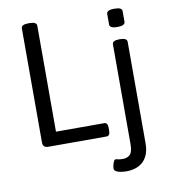

<svg xmlns="http://www.w3.org/2000/svg" viewBox="-97 -784 954 1078"><g transform="rotate(-10 380.0 -245.0)"><path d="M127 0Q97 0 97 -30V-680Q97 -702 137 -702H145Q185 -702 185 -680V-76H460Q480 -76 480 -46V-30Q480 0 460 0ZM540 212Q527 212 509.5 210Q492 208 479.5 201.5Q467 195 467 182Q467 178 469.5 166.5Q472 155 476.5 145Q481 135 488 135Q495 135 502 137.5Q509 140 531 140Q553 140 569 125.5Q585 111 585 66V-503Q585 -525 625 -525H629Q669 -525 669 -503V74Q669 117 656 144.5Q643 172 623 186.5Q603 201 581 206.5Q559 212 540 212ZM627 -595Q603 -595 593 -601Q583 -607 583 -617V-677Q583 -687 593 -693Q603 -699 627 -699Q651 -699 661 -693.5Q671 -688 671 -677V-617Q671 -607 661 -601Q651 -595 627 -595Z"/></g></svg>

Font: Asap
Style: Regular
Weight: 400
Designer: Pablo Cosgaya
Foundry: Omnibus-Type
Version: Version 3.001